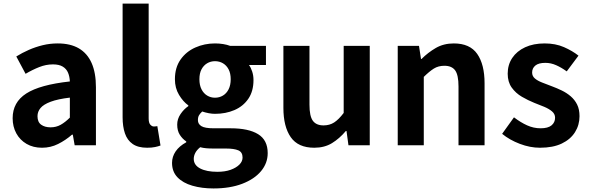

<svg xmlns="http://www.w3.org/2000/svg" viewBox="-20 -818 3316 1081"><path d="M216.4 13.8Q166.9 13.8 129.6 -7.9Q92.4 -29.5 71.8 -67.2Q51.2 -105 51.2 -152.6Q51.2 -242.2 127.9 -291.6Q204.7 -341 373.3 -359.4Q372.2 -386.8 363.1 -408.6Q354 -430.4 333.4 -442.9Q312.8 -455.5 278.1 -455.5Q239.3 -455.5 201.3 -440.5Q163.3 -425.6 124 -402.4L71.7 -500.1Q105.1 -520.7 142.2 -537.1Q179.3 -553.4 220.3 -563.5Q261.3 -573.5 305.1 -573.5Q376.4 -573.5 424 -545.7Q471.6 -517.8 495.9 -463Q520.1 -408.3 520.1 -327V0H400.4L389.9 -59.9H385.4Q349.3 -28.4 307 -7.3Q264.8 13.8 216.4 13.8ZM264.7 -101.1Q296.1 -101.1 321.6 -115.4Q347.1 -129.7 373.3 -155.8V-268.4Q305.4 -260.3 265.2 -245.2Q225 -230.1 208.1 -209.7Q191.1 -189.3 191.1 -163.8Q191.1 -130.8 211.7 -116Q232.3 -101.1 264.7 -101.1Z M808.5 13.8Q757.2 13.8 726.9 -7.4Q696.5 -28.5 683.4 -67.1Q670.3 -105.8 670.3 -157.3V-797.9H817V-151.3Q817 -125.9 826.5 -115.9Q836 -105.8 846 -105.8Q850.6 -105.8 854.6 -106.3Q858.6 -106.8 865.8 -107.8L883.7 1.2Q871.3 6.1 852.8 9.9Q834.3 13.8 808.5 13.8Z M1181.8 243Q1116.3 243 1063.2 227.6Q1010 212.2 979.3 180.4Q948.6 148.5 948.6 99.1Q948.6 64.1 968.9 34.3Q989.3 4.4 1028.6 -16.9V-21.7Q1007.1 -36 992.4 -59Q977.7 -81.9 977.7 -116.6Q977.7 -147.9 996.3 -175.5Q1014.8 -203.1 1040.4 -220.6V-224.6Q1010.7 -245.8 987.8 -284.1Q964.8 -322.4 964.8 -371.9Q964.8 -437.6 996.6 -482.8Q1028.4 -527.9 1080.1 -550.7Q1131.7 -573.5 1190.3 -573.5Q1214.8 -573.5 1236.6 -569.9Q1258.4 -566.3 1275.7 -559.8H1477.4V-451.9H1381.8Q1392.7 -437.5 1399.9 -415.1Q1407.2 -392.8 1407.2 -367.3Q1407.2 -304.3 1378.1 -261.8Q1349 -219.3 1299.8 -198.2Q1250.6 -177.1 1190.3 -177.1Q1174.5 -177.1 1155.9 -180.5Q1137.2 -183.9 1118.4 -190.2Q1107.5 -180.1 1100.9 -169.6Q1094.3 -159.1 1094.3 -141.4Q1094.3 -120 1113.7 -107.9Q1133.2 -95.7 1182.5 -95.7H1278.4Q1379.4 -95.7 1433.3 -62.5Q1487.2 -29.4 1487.2 44.1Q1487.2 100.6 1449.8 145.5Q1412.4 190.4 1343.8 216.7Q1275.3 243 1181.8 243ZM1190.3 -267.9Q1215.2 -267.9 1235.3 -280Q1255.3 -292 1267.1 -315.3Q1278.9 -338.6 1278.9 -371.9Q1278.9 -404.9 1267.2 -427.3Q1255.5 -449.7 1235.5 -461.6Q1215.5 -473.5 1190.3 -473.5Q1166.1 -473.5 1146.1 -461.6Q1126.1 -449.7 1114.4 -427.4Q1102.7 -405.1 1102.7 -371.9Q1102.7 -338.6 1114.5 -315.3Q1126.3 -292 1146.3 -280Q1166.3 -267.9 1190.3 -267.9ZM1204.1 149.3Q1246.8 149.3 1278.2 138.1Q1309.7 126.8 1327.7 108.8Q1345.7 90.7 1345.7 69.2Q1345.7 38.6 1321.7 28.4Q1297.8 18.3 1253 18.3H1184.5Q1159.2 18.3 1141.1 16.7Q1123 15.1 1107.2 10.8Q1088.5 25.9 1079.7 42.6Q1070.9 59.3 1070.9 76.6Q1070.9 111.4 1106.9 130.4Q1143 149.3 1204.1 149.3Z M1749.4 13.8Q1658.3 13.8 1616.9 -45.8Q1575.6 -105.3 1575.6 -210.6V-559.8H1722.4V-228.7Q1722.4 -164.3 1741.3 -138.2Q1760.3 -112 1801.6 -112Q1835.7 -112 1861.4 -128.6Q1887.1 -145.2 1915 -182.1V-559.8H2061.8V0H1941.9L1930.9 -80.6H1927.3Q1891.2 -37.8 1849 -12Q1806.8 13.8 1749.4 13.8Z M2219.3 0V-559.8H2339L2350.4 -485.9H2353.2Q2389.5 -522.2 2433.7 -547.9Q2477.9 -573.5 2535.2 -573.5Q2625.6 -573.5 2666.9 -514.3Q2708.2 -455 2708.2 -349.1V0H2561.5V-330.9Q2561.5 -396 2542.5 -421.9Q2523.5 -447.7 2482.1 -447.7Q2447.9 -447.7 2422.6 -431.9Q2397.3 -416 2366 -385.1V0Z M3020.1 13.8Q2964.3 13.8 2906.7 -8.1Q2849.1 -30 2807.1 -64.5L2873.8 -157.4Q2911.4 -128.6 2947.9 -112.2Q2984.4 -95.7 3023.7 -95.7Q3065.5 -95.7 3085.4 -112.3Q3105.2 -128.9 3105.2 -155.2Q3105.2 -176.1 3088.3 -190.6Q3071.5 -205 3044.5 -216.5Q3017.5 -228 2988 -239Q2952.7 -253.2 2918.2 -273.3Q2883.7 -293.4 2861.1 -324.9Q2838.4 -356.4 2838.4 -403Q2838.4 -453.3 2864 -491.7Q2889.7 -530.1 2936.4 -551.8Q2983.2 -573.5 3046.5 -573.5Q3107.6 -573.5 3155.2 -552.7Q3202.8 -531.8 3237 -504.7L3170.8 -416.1Q3140.9 -437.7 3111.3 -450.9Q3081.6 -464.1 3050.8 -464.1Q3012.3 -464.1 2994.2 -449Q2976 -433.9 2976 -409.7Q2976 -389.6 2991.2 -376.5Q3006.4 -363.4 3032.1 -353.4Q3057.9 -343.4 3087.3 -332.2Q3115.4 -321.8 3142.9 -308.5Q3170.4 -295.2 3193.1 -275.9Q3215.7 -256.5 3229.3 -229.5Q3242.8 -202.4 3242.8 -163.4Q3242.8 -114.3 3217.4 -73.8Q3191.9 -33.2 3142.6 -9.7Q3093.3 13.8 3020.1 13.8Z"/></svg>

Font: Noto Sans SC Thin
Style: Regular
Weight: 100
Designer: Ryoko NISHIZUKA 西塚涼子 (kana, bopomofo & ideographs); Paul D. Hunt (Latin, Greek & Cyrillic); Sandoll Communications 산돌커뮤니
Foundry: Adobe
Version: Version 2.004-H2;hotconv 1.0.118;makeotfexe 2.5.65603